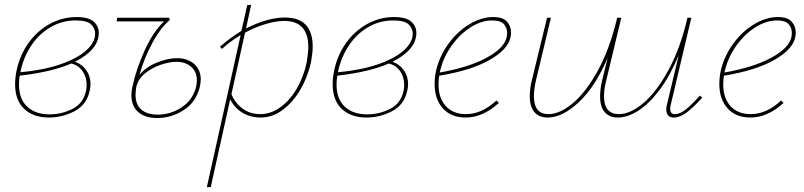

<svg xmlns="http://www.w3.org/2000/svg" viewBox="-20 -480 3305 789"><path d="M288 -226Q316 -217 334 -192Q352 -167 352 -134Q352 -123 349 -109Q337 -50 287 -23.5Q237 3 181 3Q117 3 79.5 -32.5Q42 -68 42 -134Q42 -163 49 -194Q63 -257 99 -306Q135 -355 186 -382.5Q237 -410 295 -410Q344 -410 365 -391Q386 -372 386 -345Q386 -276 288 -226ZM371 -342Q371 -364 354 -380Q337 -396 291 -396Q235 -396 188 -368.5Q141 -341 110 -295Q79 -249 66 -194Q64 -186 64 -183Q160 -192 229 -216Q298 -240 334.5 -273Q371 -306 371 -342ZM336 -131Q336 -164 319 -188Q302 -212 273 -219Q192 -184 61 -169Q58 -150 58 -133Q58 -73 92 -41.5Q126 -10 184 -10Q233 -10 278 -32.5Q323 -55 334 -109Q336 -123 336 -131Z M805 -153Q805 -140 800 -118Q784 -59 734 -27Q684 5 626 5Q576 5 548 -19.5Q520 -44 520 -89Q520 -107 524 -123Q540 -197 574.5 -273Q609 -349 654 -392H459L462 -407H675L678 -398Q639 -365 605.5 -302.5Q572 -240 553 -172Q580 -205 625 -223Q670 -241 708 -241Q750 -241 777.5 -217.5Q805 -194 805 -153ZM789 -150Q789 -185 765.5 -205.5Q742 -226 705 -226Q677 -226 641 -214Q605 -202 576 -178.5Q547 -155 540 -122Q537 -104 537 -90Q537 -50 561 -29.5Q585 -9 628 -9Q681 -9 726 -38.5Q771 -68 785 -120Q789 -135 789 -150Z M1265 -288Q1265 -264 1258 -224Q1245 -165 1215 -113Q1185 -61 1142.5 -29Q1100 3 1051 3Q1009 3 976 -17Q943 -37 926 -72L846 289H830L969 -336Q927 -311 892 -279L884 -288Q926 -325 972 -353L996 -459L1012 -460L991 -363Q1079 -408 1151 -408Q1265 -408 1265 -288ZM1247 -286Q1247 -394 1148 -394Q1115 -394 1072.5 -381.5Q1030 -369 987 -346L931 -93Q946 -57 976.5 -34Q1007 -11 1050 -11Q1092 -11 1131 -38.5Q1170 -66 1198.5 -114Q1227 -162 1240 -222Q1247 -264 1247 -286Z M1593 -226Q1621 -217 1639 -192Q1657 -167 1657 -134Q1657 -123 1654 -109Q1642 -50 1592 -23.5Q1542 3 1486 3Q1422 3 1384.5 -32.5Q1347 -68 1347 -134Q1347 -163 1354 -194Q1368 -257 1404 -306Q1440 -355 1491 -382.5Q1542 -410 1600 -410Q1649 -410 1670 -391Q1691 -372 1691 -345Q1691 -276 1593 -226ZM1676 -342Q1676 -364 1659 -380Q1642 -396 1596 -396Q1540 -396 1493 -368.5Q1446 -341 1415 -295Q1384 -249 1371 -194Q1369 -186 1369 -183Q1465 -192 1534 -216Q1603 -240 1639.5 -273Q1676 -306 1676 -342ZM1641 -131Q1641 -164 1624 -188Q1607 -212 1578 -219Q1497 -184 1366 -169Q1363 -150 1363 -133Q1363 -73 1397 -41.5Q1431 -10 1489 -10Q1538 -10 1583 -32.5Q1628 -55 1639 -109Q1641 -123 1641 -131Z M2080 -346Q2080 -339 2078 -327Q2068 -277 1991.5 -233.5Q1915 -190 1785 -169Q1782 -151 1782 -133Q1782 -77 1812 -44Q1842 -11 1895 -11Q1960 -11 2020 -67L2030 -57Q1964 3 1894 3Q1834 3 1800 -34.5Q1766 -72 1766 -135Q1766 -165 1773 -194Q1787 -251 1823.5 -301Q1860 -351 1909 -380.5Q1958 -410 2007 -410Q2046 -410 2063 -391.5Q2080 -373 2080 -346ZM2064 -344Q2064 -366 2050.5 -381Q2037 -396 2003 -396Q1958 -396 1913.5 -367.5Q1869 -339 1836 -292.5Q1803 -246 1790 -194L1787 -182Q1906 -203 1979 -242.5Q2052 -282 2062 -327Q2064 -337 2064 -344Z M2866 -79Q2830 -39 2802 -18Q2774 3 2749 3Q2718 3 2718 -31Q2718 -41 2721 -51L2769 -253Q2734 -169 2691 -111.5Q2648 -54 2603.5 -25.5Q2559 3 2519 3Q2484 3 2465 -19Q2446 -41 2446 -85Q2446 -115 2455 -152L2477 -242Q2426 -123 2358.5 -60Q2291 3 2231 3Q2195 3 2176 -19.5Q2157 -42 2157 -86Q2157 -115 2166 -152L2228 -407H2244L2183 -152Q2174 -113 2174 -85Q2174 -11 2234 -11Q2280 -11 2333.5 -55.5Q2387 -100 2435.5 -187.5Q2484 -275 2514 -398L2516 -407H2533L2472 -152Q2462 -115 2462 -85Q2462 -47 2478 -29Q2494 -11 2523 -11Q2570 -11 2624 -56.5Q2678 -102 2727 -192Q2776 -282 2805 -407H2821L2737 -52Q2734 -42 2734 -33Q2734 -11 2753 -11Q2774 -11 2798 -30Q2822 -49 2856 -87Z M3250 -346Q3250 -339 3248 -327Q3238 -277 3161.5 -233.5Q3085 -190 2955 -169Q2952 -151 2952 -133Q2952 -77 2982 -44Q3012 -11 3065 -11Q3130 -11 3190 -67L3200 -57Q3134 3 3064 3Q3004 3 2970 -34.5Q2936 -72 2936 -135Q2936 -165 2943 -194Q2957 -251 2993.5 -301Q3030 -351 3079 -380.5Q3128 -410 3177 -410Q3216 -410 3233 -391.5Q3250 -373 3250 -346ZM3234 -344Q3234 -366 3220.5 -381Q3207 -396 3173 -396Q3128 -396 3083.5 -367.5Q3039 -339 3006 -292.5Q2973 -246 2960 -194L2957 -182Q3076 -203 3149 -242.5Q3222 -282 3232 -327Q3234 -337 3234 -344Z"/></svg>

Font: Ysabeau Thin
Style: Italic
Weight: 200
Italic angle: -12°
Designer: Christian Thalmann (Catharsis Fonts)
Version: Version 0.003